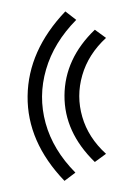

<svg xmlns="http://www.w3.org/2000/svg" viewBox="-20 -327 239 343"><path d="M95.2 -3.9Q28.3 -73.7 29.3 -155.3Q30.3 -236.8 96.7 -306.6L116.2 -291.5Q76.2 -251 62.3 -202.9Q48.3 -154.8 61.5 -106.9Q74.7 -59.1 114.7 -18.6ZM149.4 -37.6Q94.7 -90.8 95.2 -156.5Q95.7 -222.2 149.4 -273.9L169.4 -259.3Q137.7 -230 127 -192.6Q116.2 -155.3 127 -118.2Q137.7 -81.1 169.4 -52.2Z"/></svg>

Font: Lateef ExtraLight
Style: Regular
Weight: 200
Designer: SIL International
Foundry: SIL International
Version: Version 4.200